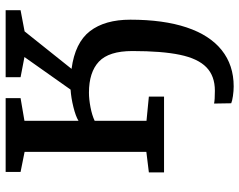

<svg xmlns="http://www.w3.org/2000/svg" viewBox="-103 -492 839 673"><g transform="rotate(-90 316.5 -155.5)"><path d="M120.6 -62V-488.8L50.3 -502.9V-555.2H309.1V-502.9L229.5 -489.3V-299.8Q245.1 -309.6 277.3 -317.6Q309.6 -325.7 338.9 -327.6L453.1 -489.3L382.3 -502.9V-555.2H617.2V-502.9L543 -488.8L411.6 -324.2Q503.4 -312 543.7 -259.8Q584 -207.5 584 -118.2Q584 -2 556.9 79.1Q529.8 160.2 477.3 202.1Q424.8 244.1 350.1 244.1Q334.5 244.1 316.4 241.5Q298.3 238.8 291 235.4L290 175.3Q302.7 178.2 335 178.2Q386.7 178.2 417.2 148.4Q447.8 118.7 460.9 55.7Q474.1 -7.3 474.1 -110.8Q474.1 -193.4 437 -228.3Q399.9 -263.2 328.1 -263.2Q305.2 -263.2 277.1 -257.8Q249 -252.4 229.5 -243.2V-61.5L314.5 -53.2V0H48.8V-53.2Z"/></g></svg>

Font: Merriweather
Style: Regular
Weight: 400
Designer: Eben Sorkin
Foundry: Eben Sorkin
Version: Version 1.584; ttfautohint (v1.6)